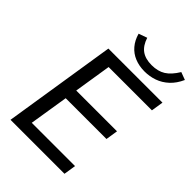

<svg xmlns="http://www.w3.org/2000/svg" viewBox="-262 -1022 1132 1132"><g transform="rotate(45 304.5 -456.0)"><path d="M47 0 158 -705H609L597 -629H236L199 -396H539L527 -320H187L148 -76H509L497 0ZM404 -760Q359 -760 322 -775Q285 -790 259.5 -820Q234 -850 222 -893L275 -912Q291 -862 323 -839Q355 -816 407 -816Q459 -816 494 -838Q529 -860 560 -911L608 -893Q587 -846 555 -816.5Q523 -787 484.5 -773.5Q446 -760 404 -760Z"/></g></svg>

Font: Nunito Sans 12pt Medium
Style: Italic
Weight: 500
Italic angle: -9°
Designer: Vernon Adams
Foundry: Vernon Adams
Version: Version 3.101;gftools[0.9.27]